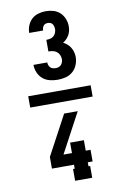

<svg xmlns="http://www.w3.org/2000/svg" viewBox="-108 -912 716 1139"><g transform="rotate(-10 250.0 -342.5)"><path d="M438 -306H62V-374H438ZM252 -440Q228 -440 204 -446Q180 -452 162 -467.5Q144 -483 134.5 -505.5Q125 -528 125 -552H208Q208 -544 211 -535.5Q214 -527 220 -521Q226 -515 234.5 -512.5Q243 -510 252 -510Q261 -510 270 -513Q279 -516 285 -523Q291 -530 294 -538.5Q297 -547 297 -556Q297 -569 291.5 -581.5Q286 -594 275.5 -602Q265 -610 252 -612.5Q239 -615 226 -615V-685Q238 -685 249.5 -687.5Q261 -690 270 -697.5Q279 -705 283.5 -716.5Q288 -728 288 -739Q288 -747 286 -755Q284 -763 279.5 -769.5Q275 -776 267.5 -779Q260 -782 252 -782Q244 -782 237 -779.5Q230 -777 225.5 -771Q221 -765 219 -758Q217 -751 217 -743H133Q133 -766 142 -788Q151 -810 167.5 -825Q184 -840 206.5 -846.5Q229 -853 252 -853Q275 -853 297.5 -846.5Q320 -840 337 -824Q354 -808 362.5 -786Q371 -764 371 -741Q371 -727 368 -714Q365 -701 358.5 -689.5Q352 -678 342.5 -668Q333 -658 321 -651Q335 -644 346 -634Q357 -624 364.5 -611.5Q372 -599 376 -584.5Q380 -570 380 -555Q380 -531 370.5 -507.5Q361 -484 342.5 -468Q324 -452 300 -446Q276 -440 252 -440ZM249 168V97H259V73H126V3L254 -236H336L208 3H259V-60H342V3H371V73H342V97H352V168Z"/></g></svg>

Font: Iosevka Curly Slab Extrabold
Style: Regular
Weight: 800
Monospace: yes
Designer: Belleve Invis
Foundry: Belleve Invis
Version: Version 22.1.2; ttfautohint (v1.8.4)